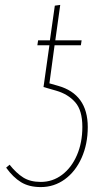

<svg xmlns="http://www.w3.org/2000/svg" viewBox="-20 -756 441 781"><path d="M337 -239Q337 -170 312 -114Q287 -58 243.5 -26.5Q200 5 146 5Q98 5 65.5 -15Q33 -35 5 -74L19 -86Q46 -52 74.5 -34Q103 -16 146 -16Q194 -16 232.5 -45Q271 -74 293 -125Q315 -176 315 -240Q315 -307 286 -340Q257 -373 209 -387L157 -402L181 -572H132L135 -592H183L203 -733L225 -736L205 -592H312L309 -572H202L181 -417L216 -407Q337 -373 337 -239Z"/></svg>

Font: Fira Sans Extra Condensed Thin
Style: Italic
Weight: 250
Width: 3
Italic angle: -8°
Designer: Carrois Corporate & Edenspiekermann AG
Foundry: Carrois Corporate GbR & Edenspiekermann AG
Version: Version 4.203